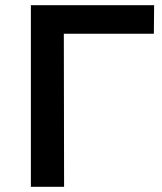

<svg xmlns="http://www.w3.org/2000/svg" viewBox="-20 -720 625 740"><path d="M573 -590H226L227 0H99V-700H574Z"/></svg>

Font: mBank SemiBold
Style: Regular
Weight: 600
Designer: Julieta Ulanovsky
Foundry: Julieta Ulanovsky
Version: Version 7.200